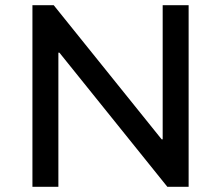

<svg xmlns="http://www.w3.org/2000/svg" viewBox="-20 -720 852 740"><path d="M707 -700V0H625L209 -517H205V0H105V-700H187L603 -183H607V-700Z"/></svg>

Font: CMG Sans Medium
Style: Regular
Weight: 500
Designer: Julieta Ulanovsky
Foundry: Julieta Ulanovsky
Version: Version 7.200